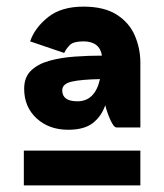

<svg xmlns="http://www.w3.org/2000/svg" viewBox="-20 -731 496 580"><path d="M332 -346Q324 -346 314 -367.5Q304 -389 298 -413Q286 -379 260 -359Q234 -339 186 -339Q128 -339 90.5 -373.5Q53 -408 53 -463Q53 -498 74 -518Q95 -538 129.5 -547.5Q164 -557 205.5 -560Q247 -563 288 -563Q281 -606 232 -606Q202 -606 191 -595Q180 -584 174 -571L71 -606Q85 -647 125 -679Q165 -711 232 -711Q295 -711 333 -686.5Q371 -662 387.5 -623Q404 -584 404 -542V-346ZM168 -458Q168 -425 214 -425Q267 -425 282 -492Q226 -491 197 -484.5Q168 -478 168 -458ZM52 -276H404V-171H52Z"/></svg>

Font: Haskoy ExtraBold
Style: Regular
Weight: 800
Designer: Ertekin Erdin
Foundry: Ertekin Erdin
Version: Version 2.000; ttfautohint (v1.8.4.7-5d5b)